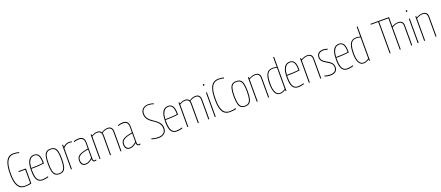

<svg xmlns="http://www.w3.org/2000/svg" viewBox="124 -2320 8975 3910"><g transform="rotate(-20 4611.5 -365.0)"><path d="M41 -336Q41 -530 92.5 -620Q144 -710 248 -710Q314 -710 370 -692L365 -674Q336 -683 307.5 -687Q279 -691 249 -691Q155 -691 108 -606Q61 -521 61 -336Q61 -168 106.5 -88Q152 -8 243 -8Q318 -8 365 -24V-314H224V-333H385V-10Q362 0 323.5 5Q285 10 242 10Q140 10 90.5 -74.5Q41 -159 41 -336Z M625 10Q548 10 509 -48.5Q470 -107 470 -250Q470 -364 492 -427Q514 -490 551.5 -515Q589 -540 635 -540Q700 -540 733 -490Q766 -440 766 -325Q766 -321 766 -313.5Q766 -306 765 -303Q735 -299 663.5 -293Q592 -287 490 -287Q490 -281 490 -274.5Q490 -268 490 -262Q490 -165 505.5 -110Q521 -55 551.5 -32Q582 -9 626 -9Q659 -9 692 -15Q725 -21 751 -30L756 -11Q730 -2 695.5 4Q661 10 625 10ZM491 -305Q549 -305 602.5 -307.5Q656 -310 694.5 -313.5Q733 -317 746 -320Q746 -430 718.5 -476Q691 -522 635 -522Q602 -522 571.5 -504.5Q541 -487 519 -440Q497 -393 491 -305Z M836 -265Q836 -371 851.5 -431Q867 -491 900.5 -515.5Q934 -540 990 -540Q1046 -540 1080 -515.5Q1114 -491 1129 -431Q1144 -371 1144 -265Q1144 -159 1128 -99Q1112 -39 1078 -14.5Q1044 10 990 10Q936 10 902 -14.5Q868 -39 852 -99Q836 -159 836 -265ZM856 -265Q856 -167 869.5 -111Q883 -55 913 -31.5Q943 -8 990 -8Q1038 -8 1067.5 -31.5Q1097 -55 1110.5 -111Q1124 -167 1124 -265Q1124 -363 1111 -419Q1098 -475 1069 -498.5Q1040 -522 990 -522Q941 -522 911.5 -498.5Q882 -475 869 -419Q856 -363 856 -265Z M1262 -530V-479Q1321 -540 1392 -540Q1426 -540 1454 -531L1449 -513Q1420 -522 1393 -522Q1360 -522 1328 -505.5Q1296 -489 1262 -452V0H1242V-530Z M1457 -109Q1457 -168 1488 -201Q1519 -234 1575.5 -252Q1632 -270 1708 -282V-408Q1708 -461 1682.5 -490.5Q1657 -520 1603 -520Q1580 -520 1553 -516Q1526 -512 1495 -502L1489 -520Q1520 -531 1548.5 -535.5Q1577 -540 1602 -540Q1727 -540 1727 -408V-60Q1727 -31 1735.5 -20Q1744 -9 1759 -9Q1772 -9 1789 -16L1795 1Q1784 6 1775 8Q1766 10 1758 10Q1707 10 1707 -56Q1680 -31 1643 -10.5Q1606 10 1561 10Q1513 10 1485 -20Q1457 -50 1457 -109ZM1477 -114Q1477 -63 1500 -36Q1523 -9 1563 -9Q1604 -9 1642 -31.5Q1680 -54 1708 -82V-263Q1645 -254 1592.5 -238.5Q1540 -223 1508.5 -194Q1477 -165 1477 -114Z M1860 0V-530H1880V-502Q1907 -517 1938 -528Q1969 -539 2005 -539Q2036 -539 2057.5 -527Q2079 -515 2091 -494Q2112 -508 2148 -524Q2184 -540 2231 -540Q2285 -540 2310 -507Q2335 -474 2335 -423V0H2315V-423Q2315 -448 2307.5 -470.5Q2300 -493 2280.5 -507.5Q2261 -522 2226 -522Q2190 -522 2157 -508.5Q2124 -495 2099 -478Q2108 -454 2108 -422V0H2088V-422Q2088 -448 2080.5 -470Q2073 -492 2053.5 -506.5Q2034 -521 1999 -521Q1969 -521 1938.5 -510Q1908 -499 1880 -481V0Z M2413 -109Q2413 -168 2444 -201Q2475 -234 2531.5 -252Q2588 -270 2664 -282V-408Q2664 -461 2638.5 -490.5Q2613 -520 2559 -520Q2536 -520 2509 -516Q2482 -512 2451 -502L2445 -520Q2476 -531 2504.5 -535.5Q2533 -540 2558 -540Q2683 -540 2683 -408V-60Q2683 -31 2691.5 -20Q2700 -9 2715 -9Q2728 -9 2745 -16L2751 1Q2740 6 2731 8Q2722 10 2714 10Q2663 10 2663 -56Q2636 -31 2599 -10.5Q2562 10 2517 10Q2469 10 2441 -20Q2413 -50 2413 -109ZM2433 -114Q2433 -63 2456 -36Q2479 -9 2519 -9Q2560 -9 2598 -31.5Q2636 -54 2664 -82V-263Q2601 -254 2548.5 -238.5Q2496 -223 2464.5 -194Q2433 -165 2433 -114Z M3287 -689 3279 -672Q3257 -681 3227.5 -686.5Q3198 -692 3168 -692Q3103 -692 3064 -655.5Q3025 -619 3025 -559Q3025 -496 3058.5 -450.5Q3092 -405 3166 -358Q3243 -309 3279 -260Q3315 -211 3315 -143Q3315 -68 3265 -29Q3215 10 3139 10Q3115 10 3085.5 6Q3056 2 3030 -4Q3004 -10 2989 -17L2997 -35Q3024 -24 3064.5 -17Q3105 -10 3139 -10Q3206 -10 3250 -42.5Q3294 -75 3294 -141Q3294 -204 3259.5 -251Q3225 -298 3153 -344Q3076 -392 3040.5 -441Q3005 -490 3005 -559Q3005 -629 3050.5 -669.5Q3096 -710 3168 -710Q3198 -710 3231.5 -704Q3265 -698 3287 -689Z M3531 10Q3454 10 3415 -48.5Q3376 -107 3376 -250Q3376 -364 3398 -427Q3420 -490 3457.5 -515Q3495 -540 3541 -540Q3606 -540 3639 -490Q3672 -440 3672 -325Q3672 -321 3672 -313.5Q3672 -306 3671 -303Q3641 -299 3569.5 -293Q3498 -287 3396 -287Q3396 -281 3396 -274.5Q3396 -268 3396 -262Q3396 -165 3411.5 -110Q3427 -55 3457.5 -32Q3488 -9 3532 -9Q3565 -9 3598 -15Q3631 -21 3657 -30L3662 -11Q3636 -2 3601.5 4Q3567 10 3531 10ZM3397 -305Q3455 -305 3508.5 -307.5Q3562 -310 3600.5 -313.5Q3639 -317 3652 -320Q3652 -430 3624.5 -476Q3597 -522 3541 -522Q3508 -522 3477.5 -504.5Q3447 -487 3425 -440Q3403 -393 3397 -305Z M3764 0V-530H3784V-502Q3811 -517 3842 -528Q3873 -539 3909 -539Q3940 -539 3961.5 -527Q3983 -515 3995 -494Q4016 -508 4052 -524Q4088 -540 4135 -540Q4189 -540 4214 -507Q4239 -474 4239 -423V0H4219V-423Q4219 -448 4211.5 -470.5Q4204 -493 4184.5 -507.5Q4165 -522 4130 -522Q4094 -522 4061 -508.5Q4028 -495 4003 -478Q4012 -454 4012 -422V0H3992V-422Q3992 -448 3984.5 -470Q3977 -492 3957.5 -506.5Q3938 -521 3903 -521Q3873 -521 3842.5 -510Q3812 -499 3784 -481V0Z M4369 -677Q4359 -677 4356.5 -679.5Q4354 -682 4354 -694Q4354 -706 4356 -708.5Q4358 -711 4369 -711Q4380 -711 4382 -708.5Q4384 -706 4384 -694Q4384 -682 4382 -679.5Q4380 -677 4369 -677ZM4359 0V-530H4379V0Z M4480 -336Q4480 -474 4504.5 -556Q4529 -638 4576.5 -674Q4624 -710 4694 -710Q4725 -710 4752 -706.5Q4779 -703 4808 -695L4804 -676Q4776 -684 4750.5 -687.5Q4725 -691 4695 -691Q4634 -691 4590.5 -659.5Q4547 -628 4523.5 -551Q4500 -474 4500 -336Q4500 -211 4522.5 -139.5Q4545 -68 4587 -38Q4629 -8 4687 -8Q4717 -8 4754 -13Q4791 -18 4818 -27L4822 -7Q4793 2 4756 6Q4719 10 4686 10Q4622 10 4576 -20Q4530 -50 4505 -125.5Q4480 -201 4480 -336Z M4862 -265Q4862 -371 4877.5 -431Q4893 -491 4926.5 -515.5Q4960 -540 5016 -540Q5072 -540 5106 -515.5Q5140 -491 5155 -431Q5170 -371 5170 -265Q5170 -159 5154 -99Q5138 -39 5104 -14.5Q5070 10 5016 10Q4962 10 4928 -14.5Q4894 -39 4878 -99Q4862 -159 4862 -265ZM4882 -265Q4882 -167 4895.5 -111Q4909 -55 4939 -31.5Q4969 -8 5016 -8Q5064 -8 5093.5 -31.5Q5123 -55 5136.5 -111Q5150 -167 5150 -265Q5150 -363 5137 -419Q5124 -475 5095 -498.5Q5066 -522 5016 -522Q4967 -522 4937.5 -498.5Q4908 -475 4895 -419Q4882 -363 4882 -265Z M5268 0V-530H5288V-500Q5320 -517 5354 -528.5Q5388 -540 5427 -540Q5476 -540 5505.5 -512.5Q5535 -485 5535 -423V0H5515V-423Q5515 -470 5492.5 -496Q5470 -522 5422 -522Q5387 -522 5353.5 -510Q5320 -498 5288 -479V0Z M5897 0 5892 -32Q5833 10 5771 10Q5705 10 5669 -57Q5633 -124 5633 -252Q5633 -407 5673.5 -473.5Q5714 -540 5803 -540Q5824 -540 5846 -537.5Q5868 -535 5892 -528V-740H5912V0ZM5892 -53V-511Q5865 -517 5845 -520Q5825 -523 5807 -523Q5753 -523 5719 -496.5Q5685 -470 5669 -410.5Q5653 -351 5653 -252Q5653 -134 5684 -71Q5715 -8 5771 -8Q5802 -8 5829 -18Q5856 -28 5892 -53Z M6165 10Q6088 10 6049 -48.5Q6010 -107 6010 -250Q6010 -364 6032 -427Q6054 -490 6091.5 -515Q6129 -540 6175 -540Q6240 -540 6273 -490Q6306 -440 6306 -325Q6306 -321 6306 -313.5Q6306 -306 6305 -303Q6275 -299 6203.5 -293Q6132 -287 6030 -287Q6030 -281 6030 -274.5Q6030 -268 6030 -262Q6030 -165 6045.5 -110Q6061 -55 6091.5 -32Q6122 -9 6166 -9Q6199 -9 6232 -15Q6265 -21 6291 -30L6296 -11Q6270 -2 6235.5 4Q6201 10 6165 10ZM6031 -305Q6089 -305 6142.5 -307.5Q6196 -310 6234.5 -313.5Q6273 -317 6286 -320Q6286 -430 6258.5 -476Q6231 -522 6175 -522Q6142 -522 6111.5 -504.5Q6081 -487 6059 -440Q6037 -393 6031 -305Z M6398 0V-530H6418V-500Q6450 -517 6484 -528.5Q6518 -540 6557 -540Q6606 -540 6635.5 -512.5Q6665 -485 6665 -423V0H6645V-423Q6645 -470 6622.5 -496Q6600 -522 6552 -522Q6517 -522 6483.5 -510Q6450 -498 6418 -479V0Z M6739 -16 6748 -33Q6770 -22 6803.5 -16Q6837 -10 6869 -10Q6927 -10 6962.5 -37.5Q6998 -65 6998 -117Q6998 -171 6966.5 -203Q6935 -235 6881 -263Q6849 -281 6820.5 -302Q6792 -323 6775 -351.5Q6758 -380 6758 -420Q6758 -472 6793.5 -506Q6829 -540 6898 -540Q6925 -540 6950.5 -535Q6976 -530 6995 -522L6987 -504Q6969 -510 6946 -515Q6923 -520 6898 -520Q6841 -520 6809.5 -492.5Q6778 -465 6778 -420Q6778 -384 6794 -359Q6810 -334 6836 -315.5Q6862 -297 6892 -280Q6928 -261 6956.5 -239Q6985 -217 7001.5 -188Q7018 -159 7018 -117Q7018 -55 6977 -22.5Q6936 10 6869 10Q6834 10 6798 3.5Q6762 -3 6739 -16Z M7232 10Q7155 10 7116 -48.5Q7077 -107 7077 -250Q7077 -364 7099 -427Q7121 -490 7158.5 -515Q7196 -540 7242 -540Q7307 -540 7340 -490Q7373 -440 7373 -325Q7373 -321 7373 -313.5Q7373 -306 7372 -303Q7342 -299 7270.5 -293Q7199 -287 7097 -287Q7097 -281 7097 -274.5Q7097 -268 7097 -262Q7097 -165 7112.5 -110Q7128 -55 7158.5 -32Q7189 -9 7233 -9Q7266 -9 7299 -15Q7332 -21 7358 -30L7363 -11Q7337 -2 7302.5 4Q7268 10 7232 10ZM7098 -305Q7156 -305 7209.5 -307.5Q7263 -310 7301.5 -313.5Q7340 -317 7353 -320Q7353 -430 7325.5 -476Q7298 -522 7242 -522Q7209 -522 7178.5 -504.5Q7148 -487 7126 -440Q7104 -393 7098 -305Z M7707 0 7702 -32Q7643 10 7581 10Q7515 10 7479 -57Q7443 -124 7443 -252Q7443 -407 7483.5 -473.5Q7524 -540 7613 -540Q7634 -540 7656 -537.5Q7678 -535 7702 -528V-740H7722V0ZM7702 -53V-511Q7675 -517 7655 -520Q7635 -523 7617 -523Q7563 -523 7529 -496.5Q7495 -470 7479 -410.5Q7463 -351 7463 -252Q7463 -134 7494 -71Q7525 -8 7581 -8Q7612 -8 7639 -18Q7666 -28 7702 -53Z M8368 0V-681H8168V0H8148V-681H7986V-700H8388V-500Q8420 -517 8454.5 -528.5Q8489 -540 8527 -540Q8576 -540 8606 -512.5Q8636 -485 8636 -423V0H8616V-423Q8616 -470 8593 -496Q8570 -522 8522 -522Q8487 -522 8453.5 -510Q8420 -498 8388 -479V0Z M8766 -677Q8756 -677 8753.5 -679.5Q8751 -682 8751 -694Q8751 -706 8753 -708.5Q8755 -711 8766 -711Q8777 -711 8779 -708.5Q8781 -706 8781 -694Q8781 -682 8779 -679.5Q8777 -677 8766 -677ZM8756 0V-530H8776V0Z M8896 0V-530H8916V-500Q8948 -517 8982 -528.5Q9016 -540 9055 -540Q9104 -540 9133.5 -512.5Q9163 -485 9163 -423V0H9143V-423Q9143 -470 9120.5 -496Q9098 -522 9050 -522Q9015 -522 8981.5 -510Q8948 -498 8916 -479V0Z"/></g></svg>

Font: Georama SemiCondensed Thin
Style: Regular
Weight: 100
Width: 4
Designer: Jean-Baptiste Levee
Foundry: Production Type
Version: Version 1.000